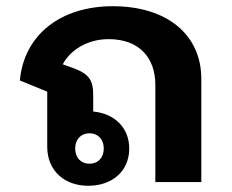

<svg xmlns="http://www.w3.org/2000/svg" viewBox="-20 -586 748 618"><path d="M480 0H628V-332C628 -474 518 -566 343 -566C174 -566 57 -473 44 -327L132 -291V-114C132 -36 188 12 264 12C340 12 396 -34 396 -108C396 -176 347 -221 280 -227V-280C280 -328 266 -348 218 -366L182 -379C205 -423 259 -460 330 -460C429 -460 480 -399 480 -313ZM268 -157C295 -157 314 -138 314 -108C314 -78 295 -59 268 -59C241 -59 222 -78 222 -108C222 -138 241 -157 268 -157Z"/></svg>

Font: IBM Plex Sans Thai Looped
Style: Bold
Weight: 700
Designer: Mike Abbink, Paul van der Laan, Pieter van Rosmalen, Ben Mitchell, Mark Frömberg
Foundry: Bold Monday
Version: Version 1.1